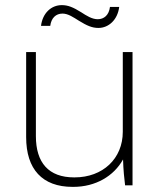

<svg xmlns="http://www.w3.org/2000/svg" viewBox="-20 -723 629 749"><path d="M297 -675C265 -695 245 -703 221 -703C180 -703 146 -672 140 -622H176C180 -653 198 -670 224 -670C246 -670 267 -655 288 -642C319 -623 339 -614 364 -614C404 -614 439 -646 445 -696H409C405 -664 386 -648 361 -648C339 -648 317 -662 297 -675ZM263 6H266C353 6 424 -36 460 -101C461 -62 465 -23 468 0H497V-520H459V-209C459 -104 381 -31 271 -31H269C170 -31 120 -88 120 -192V-520H82V-188C82 -63 145 6 263 6Z"/></svg>

Font: Fixel Text ExtraLight
Style: Regular
Weight: 200
Width: 4
Designer: AlfaBravo + MacPaw
Foundry: Kyrylo Tkachov, Marchela Mozhyna, Serhii Makarenko, Maria Weinstein, Zakhar Kryvoshyya
Version: Version 1.211